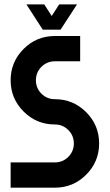

<svg xmlns="http://www.w3.org/2000/svg" viewBox="-20 -870 509 890"><path d="M234.4 -703.1H351.6V-585.9H234.4Q197.8 -585.9 172.1 -560.3Q146.5 -534.7 146.5 -498Q146.5 -461.4 172.1 -435.8Q197.8 -410.2 234.4 -410.2Q319.3 -410.2 379.4 -350.1Q439.5 -290 439.5 -205.1Q439.5 -120.1 379.4 -60.1Q319.3 0 234.4 0H29.3V-117.2H234.4Q271 -117.2 296.6 -142.8Q322.3 -168.5 322.3 -205.1Q322.3 -241.7 296.6 -267.3Q271 -293 234.4 -293Q149.4 -293 89.4 -353Q29.3 -413.1 29.3 -498Q29.3 -583 89.4 -643.1Q149.4 -703.1 234.4 -703.1ZM336.9 -849.6 260.7 -732.4H178.2L102.5 -849.6H185.1L219.7 -795.9L254.4 -849.6Z"/></svg>

Font: Gerhaus
Style: Regular
Weight: 400
Designer: GGBotNet
Foundry: GGBotNet
Version: 1.01